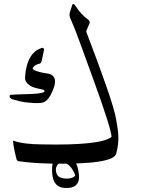

<svg xmlns="http://www.w3.org/2000/svg" viewBox="-20 -811 697 952"><path d="M354 -782Q368 -760 384.5 -742.5Q401 -725 419 -712Q428 -705 423 -693L410 -663Q407 -656 408 -653Q473 -483 510 -375.5Q547 -268 555 -224L563 -175Q568 -144 566.5 -112.5Q565 -81 556 -49Q542 6 227 0Q137 -2 71 -12Q64 -14 62 -21Q54 -53 50 -74Q46 -95 45 -107Q44 -116 51 -112Q94 -96 188 -95Q478 -89 533 -132Q533 -168 448 -403Q363 -638 350 -670Q343 -686 338 -698Q333 -710 330 -717Q322 -734 326 -748L338 -786Q340 -792 345 -791Q350 -789 354 -782ZM190 -574Q194 -574 197 -570Q199 -567 198 -563L187 -510Q184 -498 178 -496Q152 -490 143 -475Q138 -468 159 -459Q171 -455 184 -452Q197 -449 213 -447Q283 -437 230 -338Q213 -309 194 -303Q177 -297 124 -302Q98 -304 77.5 -309Q57 -314 41 -319Q29 -324 28 -332Q26 -341 36 -341Q62 -343 103 -344Q183 -345 199 -355Q202 -357 200 -362Q198 -365 191 -367L160 -374Q134 -380 119 -394Q103 -409 104 -426Q112 -552 190 -574ZM368 32Q373 60 372 73Q367 124 304 121Q245 120 239 51Q234 -17 261 -41Q290 -66 329 -35Q359 -14 368 32ZM353 57Q329 -2 292 -4Q270 -5 262 11Q253 27 260 48Q267 71 301 74Q334 77 350 63Q353 60 353 57Z"/></svg>

Font: Amiri
Style: Italic
Weight: 400
Italic angle: 10°
Designer: Khaled Hosny
Version: Version 0.113